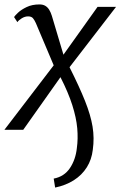

<svg xmlns="http://www.w3.org/2000/svg" viewBox="-26 -586 544 867"><path d="M136 -481.5Q130 -495 123 -503.5Q116 -512 101 -512Q86 -512 72 -503.2Q58 -494.5 52.5 -486L37.5 -509Q41 -515 55.5 -528.8Q70 -542.5 94.5 -554.2Q119 -566 152.5 -566Q167.5 -566 178 -560Q188.5 -554 195.8 -542.5Q203 -531 208 -515L260.5 -339L414.5 -555H498L288 -282.5Q332.5 -194 358 -130Q383.5 -66 392 -14.2Q400.5 37.5 393 90.5Q388 134.5 366 169.5Q344 204.5 307.5 227.8Q271 251 223 261L216.5 220.5Q264 211.5 289.8 173Q315.5 134.5 321 83Q327 40.5 322.8 -7Q318.5 -54.5 300.5 -111.2Q282.5 -168 247 -237.5L79 0H-6L216.5 -291Z"/></svg>

Font: Merriweather 7pt Light
Style: Italic
Weight: 300
Italic angle: -7.8°
Designer: Eben Sorkin
Foundry: Eben Sorkin
Version: Version 2.200;gftools[0.9.31]